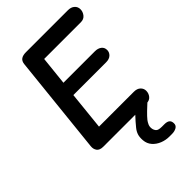

<svg xmlns="http://www.w3.org/2000/svg" viewBox="-377 -1132 1586 1586"><g transform="rotate(-45 416.0 -338.5)"><path d="M163 0Q122 0 105.5 -22.2Q89 -44.5 92.5 -76.5L183.5 -944Q187 -976.5 207 -990.2Q227 -1004 263 -1004H753.5Q789.5 -1004 811 -985Q832.5 -966 832.5 -936.5Q832.5 -907 813.2 -882.5Q794 -858 758.5 -858H330L303.5 -606.5H671.5Q705.5 -606.5 728 -589.8Q750.5 -573 750.5 -542.5Q750.5 -515 730 -495.8Q709.5 -476.5 672.5 -476.5H289.5L255 -142.5H662.5Q699.5 -142.5 720 -123Q740.5 -103.5 740.5 -76Q740.5 -46 721.8 -23Q703 0 667.5 0ZM607 327Q566 327 527 311.5Q488 296 461.8 266.2Q435.5 236.5 432 194Q429 155.5 437.8 129.5Q446.5 103.5 466 80Q479.5 63 498 42Q516.5 21 535.8 0.5Q555 -20 571 -35.5Q584.5 -48.5 600.5 -55.2Q616.5 -62 638.5 -62Q655 -62 671.5 -54Q688 -46 693.8 -33Q699.5 -20 683 -5Q658 17.5 626.2 48.2Q594.5 79 576.5 101.5Q566 115 557.2 134.2Q548.5 153.5 552 176.5Q554.5 195 567 210.2Q579.5 225.5 621.5 225.5H651Q681 225.5 696.5 237Q712 248.5 712.5 276Q713 302 691 314.5Q669 327 638.5 327Z"/></g></svg>

Font: Edu NSW ACT Hand Pre
Style: Regular
Weight: 400
Designer: Tina and Corey Anderson, Eben Sorkin, Mirko Velimirovic
Foundry: Sorkin Type Co.
Version: Version 2.000